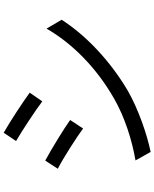

<svg xmlns="http://www.w3.org/2000/svg" viewBox="82 -890 836 1040"><g transform="rotate(-90 500.0 -370.0)"><path d="M301 -768 256 -701C315 -667 423 -595 471 -559L518 -627C475 -659 360 -735 301 -768ZM151 -54 197 28C290 9 428 -38 529 -96C688 -190 826 -319 913 -454L865 -536C784 -395 652 -265 486 -170C385 -112 261 -73 151 -54ZM150 -543 106 -475C166 -444 275 -374 324 -338L370 -408C326 -440 210 -511 150 -543Z"/></g></svg>

Font: Noto Sans CJK TC Regular
Style: Regular
Weight: 400
Designer: Ryoko NISHIZUKA (kana & ideographs); Paul D. Hunt (Latin, Greek & Cyrillic); Wenlong ZHANG (bopomofo); Sandoll Communica
Foundry: Adobe Systems Incorporated
Version: Version 1.001;PS 1.001;hotconv 1.0.78;makeotf.lib2.5.61930